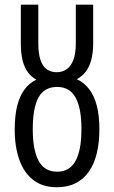

<svg xmlns="http://www.w3.org/2000/svg" viewBox="-20 -785 484 815"><path d="M220.7 9.8Q161.6 9.8 122.1 -20.3Q82.5 -50.3 62.5 -105.5Q42.5 -160.6 42.5 -235.4Q42.5 -292.5 52.7 -334.5Q63 -376.5 83.3 -404.3Q103.5 -432.1 134.3 -446.8Q113.3 -458.5 98.4 -478.3Q83.5 -498 75.9 -528.8Q68.4 -559.6 68.4 -603V-765.1H142.6V-602.1Q142.6 -557.6 151.9 -530.3Q161.1 -502.9 178.7 -490.7Q196.3 -478.5 220.7 -478.5Q245.1 -478.5 263.4 -491.5Q281.7 -504.4 291.7 -531.5Q301.8 -558.6 301.8 -601.1V-765.1H375.5V-600.6Q375.5 -560.5 367.4 -530.8Q359.4 -501 344 -481Q328.6 -460.9 306.2 -448.7Q336.9 -434.6 358.4 -406.7Q379.9 -378.9 390.9 -336.4Q401.9 -293.9 401.9 -235.4Q401.9 -179.7 390.9 -134.5Q379.9 -89.4 357.7 -57.1Q335.4 -24.9 301.3 -7.6Q267.1 9.8 220.7 9.8ZM222.7 -56.2Q274.9 -56.2 300.3 -101.3Q325.7 -146.5 325.7 -237.3Q325.7 -326.7 300.5 -371.3Q275.4 -416 222.7 -416Q168 -416 143.6 -371.6Q119.1 -327.1 119.1 -236.3Q119.1 -147.9 144 -102.1Q168.9 -56.2 222.7 -56.2Z"/></svg>

Font: Open Sans Condensed
Style: Regular
Weight: 400
Width: 3
Designer: Monotype Design Team
Foundry: Monotype Imaging Inc.
Version: Version 3.000